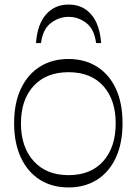

<svg xmlns="http://www.w3.org/2000/svg" viewBox="-20 -815 600 843"><path d="M281 8Q209 8 155.5 -25.5Q102 -59 72 -122.5Q42 -186 42 -274Q42 -363 72 -426Q102 -489 155.5 -522.5Q209 -556 281 -556Q352 -556 405.5 -522.5Q459 -489 488.5 -426Q518 -363 518 -274Q518 -186 488.5 -122.5Q459 -59 405.5 -25.5Q352 8 281 8ZM281 -46Q379 -46 433.5 -107.5Q488 -169 488 -273Q488 -377 433.5 -437.5Q379 -498 281 -498Q183 -498 127.5 -437.5Q72 -377 72 -273Q72 -170 127.5 -108Q183 -46 281 -46ZM281 -795Q343 -795 380.5 -751.5Q418 -708 424 -626H402Q394 -687 359 -714Q324 -741 281 -741Q239 -741 203.5 -714Q168 -687 160 -626H138Q144 -708 182 -751.5Q220 -795 281 -795Z"/></svg>

Font: Savate ExtraLight
Style: Regular
Weight: 200
Designer: Max Esnée
Foundry: Plomb Type
Version: Version 2.000